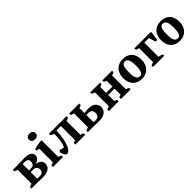

<svg xmlns="http://www.w3.org/2000/svg" viewBox="293 -2006 3327 3327"><g transform="rotate(-45 1956.5 -343.0)"><path d="M508.8 -133.3Q508.8 -97.2 492.9 -71Q477.1 -44.9 449.7 -28.3Q422.4 -11.7 385.5 -3.9Q348.6 3.9 306.2 3.9Q277.3 3.9 254.6 3.4Q231.9 2.9 214.4 2.2Q196.8 1.5 183.6 0.7Q170.4 0 160.2 0H31.2V-35.6Q60.1 -50.3 91.8 -57.6V-398.9Q74.2 -402.3 59.1 -408Q43.9 -413.6 31.2 -421.4V-456.5H154.8Q198.7 -456.5 238 -458.5Q277.3 -460.4 311.5 -460.4Q355 -460.4 387.9 -454.8Q420.9 -449.2 442.9 -436Q465.8 -422.4 477.1 -402.3Q488.3 -382.3 488.3 -351.6Q488.3 -330.1 478.5 -312.7Q468.8 -295.4 453.1 -282.5Q437.5 -269.5 418.2 -261.2Q398.9 -252.9 379.9 -249.5Q405.3 -247.6 428.5 -239.3Q451.7 -231 469.5 -216.3Q487.3 -201.7 498 -180.9Q508.8 -160.2 508.8 -133.3ZM222.7 -52.2Q229 -50.8 238.3 -50Q247.6 -49.3 256.8 -48.8Q266.1 -48.3 274.4 -48.3Q282.7 -48.3 288.1 -48.3Q371.1 -48.3 371.1 -130.9Q371.1 -169.9 346.9 -189.5Q322.8 -209 283.7 -209H222.7ZM222.7 -248.5 315.4 -257.8Q322.8 -262.2 330.3 -269.5Q337.9 -276.9 343.8 -287.1Q349.6 -297.4 353.5 -310.1Q357.4 -322.8 357.4 -338.4Q357.4 -408.2 276.4 -408.2Q271 -408.2 264.2 -408.2Q257.3 -408.2 249.8 -407.7Q242.2 -407.2 235.1 -406.7Q228 -406.2 222.7 -404.8Z M804.2 0H559.1V-35.6Q572.8 -43 585.4 -48.1Q598.1 -53.2 615.2 -57.6V-392.1L558.6 -398.9V-435.1Q572.3 -440.4 592.3 -445.6Q612.3 -450.7 634.3 -455.1Q656.2 -459.5 678 -462.6Q699.7 -465.8 715.8 -467.8H747.1V-57.6Q765.6 -53.2 778.3 -48.1Q791 -43 804.2 -35.6ZM598.6 -627.9Q598.6 -661.1 621.3 -679.9Q644 -698.7 679.7 -698.7Q715.8 -698.7 738.5 -679.9Q761.2 -661.1 761.2 -627.9Q761.2 -595.7 738.5 -576.7Q715.8 -557.6 679.7 -557.6Q644 -557.6 621.3 -576.7Q598.6 -595.7 598.6 -627.9Z M932.6 -103Q943.8 -124 953.9 -154.8Q963.9 -185.5 969.7 -224.1Q975.6 -262.7 978.5 -303.7Q981.4 -344.7 981.9 -389.6Q963.4 -395.5 946.5 -403.8Q929.7 -412.1 917 -421.4V-456.5H1349.6V-421.4Q1320.8 -404.8 1289.1 -398.9V-57.6Q1308.6 -53.2 1323.2 -47.6Q1337.9 -42 1349.6 -35.6V0H1107.4V-35.6Q1118.7 -43 1130.1 -48.3Q1141.6 -53.7 1158.2 -57.6V-404.8H1047.9Q1046.9 -356.4 1041.5 -303.7Q1036.1 -251 1025.9 -200.9Q1015.6 -150.9 999.8 -106.7Q983.9 -62.5 961.9 -31.2Q943.4 -4.9 921.6 5.9Q899.9 16.6 882.8 12.7Q870.6 6.3 860.4 -7.3Q850.1 -21 842.8 -37.1Q835.4 -53.2 831.1 -68.8Q826.7 -84.5 825.7 -94.7L846.7 -126.5Z M1605 -274.4Q1608.9 -274.9 1618.7 -276.4Q1628.4 -277.8 1641.6 -279.3Q1654.8 -280.8 1670.7 -281.7Q1686.5 -282.7 1703.1 -282.7Q1735.8 -282.7 1768.3 -276.6Q1800.8 -270.5 1825.7 -254.9Q1855.5 -236.3 1871.3 -207Q1887.2 -177.7 1887.2 -145.5Q1887.2 -108.9 1872.8 -81.1Q1858.4 -53.2 1832.8 -34.4Q1807.1 -15.6 1772 -5.9Q1736.8 3.9 1695.8 3.9Q1683.1 3.9 1657.2 3.4Q1631.3 2.9 1601.8 2.2Q1572.3 1.5 1544.2 0.7Q1516.1 0 1498.5 0H1413.1V-35.6Q1427.2 -43 1442.9 -48.1Q1458.5 -53.2 1474.1 -57.6V-398.9Q1456.5 -402.8 1441.9 -408.4Q1427.2 -414.1 1413.1 -421.4V-456.5H1659.7V-421.4Q1648.9 -414.6 1635.3 -409.2Q1621.6 -403.8 1605 -398.9ZM1605 -52.2Q1614.3 -50.3 1626.7 -49.3Q1639.2 -48.3 1649.4 -48.3Q1668.5 -48.3 1685.8 -53Q1703.1 -57.6 1715.8 -68.8Q1728.5 -80.1 1736.1 -98.9Q1743.7 -117.7 1743.7 -146Q1743.7 -170.4 1735.4 -186.8Q1727.1 -203.1 1713.9 -212.6Q1700.7 -222.2 1684.3 -226.1Q1668 -230 1651.4 -230Q1640.1 -230 1628.2 -228.8Q1616.2 -227.5 1605 -225.6Z M2168.9 0H1929.2V-35.6Q1941.9 -43 1956.3 -48.1Q1970.7 -53.2 1987.3 -57.6V-398.9Q1970.7 -403.8 1956.3 -408.9Q1941.9 -414.1 1929.2 -421.4V-456.5H2168.9V-421.4Q2147.9 -408.2 2118.2 -398.9V-256.8H2273.4V-398.9Q2246.6 -404.8 2223.6 -421.4V-456.5H2462.4V-421.4Q2450.2 -413.6 2436.5 -408Q2422.9 -402.3 2404.8 -398.9V-57.6Q2421.4 -53.7 2435.8 -49.3Q2450.2 -44.9 2462.4 -35.6V0H2223.6V-35.6Q2247.1 -53.2 2273.4 -57.6V-204.6H2118.2V-57.6Q2149.4 -49.8 2168.9 -35.6Z M2507.3 -228.5Q2507.3 -282.7 2522.5 -326.7Q2537.6 -370.6 2566.7 -402.1Q2595.7 -433.6 2637.9 -450.7Q2680.2 -467.8 2733.9 -467.8Q2795.9 -467.8 2838.9 -448.5Q2881.8 -429.2 2908.9 -396.5Q2936 -363.8 2948.2 -320.3Q2960.4 -276.9 2960.4 -228.5Q2960.4 -176.3 2944.8 -132.3Q2929.2 -88.4 2899.9 -56.4Q2870.6 -24.4 2828.6 -6.6Q2786.6 11.2 2733.9 11.2Q2675.8 11.2 2633.1 -7.3Q2590.3 -25.9 2562.5 -58.1Q2534.7 -90.3 2521 -134Q2507.3 -177.7 2507.3 -228.5ZM2649.4 -228.5Q2649.4 -190.4 2652.3 -157Q2655.3 -123.5 2665.3 -98.6Q2675.3 -73.7 2694.3 -59.3Q2713.4 -44.9 2745.1 -44.9Q2779.3 -44.9 2799.1 -88.9Q2818.8 -132.8 2818.8 -228.5Q2818.8 -266.6 2815.2 -300Q2811.5 -333.5 2801.5 -358.4Q2791.5 -383.3 2773.4 -397.7Q2755.4 -412.1 2726.6 -412.1Q2685.5 -412.1 2667.5 -367.9Q2649.4 -323.7 2649.4 -228.5Z M3416.5 -456.5Q3415.5 -439.5 3413.1 -416.5Q3410.6 -393.6 3407.2 -369.1Q3403.8 -344.7 3399.7 -321Q3395.5 -297.4 3391.1 -278.8H3354L3313 -404.8H3202.1V-57.6Q3255.4 -47.4 3284.7 -35.6V0H3010.3V-35.6Q3025.9 -44.9 3040.5 -49.3Q3055.2 -53.7 3070.8 -57.6V-399.9Q3038.1 -405.8 3010.3 -421.4V-456.5Z M3436.5 -228.5Q3436.5 -282.7 3451.7 -326.7Q3466.8 -370.6 3495.8 -402.1Q3524.9 -433.6 3567.1 -450.7Q3609.4 -467.8 3663.1 -467.8Q3725.1 -467.8 3768.1 -448.5Q3811 -429.2 3838.1 -396.5Q3865.2 -363.8 3877.4 -320.3Q3889.6 -276.9 3889.6 -228.5Q3889.6 -176.3 3874 -132.3Q3858.4 -88.4 3829.1 -56.4Q3799.8 -24.4 3757.8 -6.6Q3715.8 11.2 3663.1 11.2Q3605 11.2 3562.3 -7.3Q3519.5 -25.9 3491.7 -58.1Q3463.9 -90.3 3450.2 -134Q3436.5 -177.7 3436.5 -228.5ZM3578.6 -228.5Q3578.6 -190.4 3581.5 -157Q3584.5 -123.5 3594.5 -98.6Q3604.5 -73.7 3623.5 -59.3Q3642.6 -44.9 3674.3 -44.9Q3708.5 -44.9 3728.3 -88.9Q3748 -132.8 3748 -228.5Q3748 -266.6 3744.4 -300Q3740.7 -333.5 3730.7 -358.4Q3720.7 -383.3 3702.6 -397.7Q3684.6 -412.1 3655.8 -412.1Q3614.7 -412.1 3596.7 -367.9Q3578.6 -323.7 3578.6 -228.5Z"/></g></svg>

Font: PT Astra Serif
Style: Bold
Weight: 700
Designer: A.Korolkova, I. Chaeva
Foundry: ParaType Ltd
Version: Version 1.002